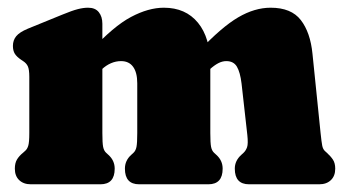

<svg xmlns="http://www.w3.org/2000/svg" viewBox="-20 -478 892 498"><path d="M245.5 -416.5V-133Q245.5 -107 247.5 -97Q249.5 -87 255.5 -81.5L261.5 -76Q277.5 -61.5 277.5 -40.5Q277.5 0 240.5 0H60Q41 0 29.8 -10.8Q18.5 -21.5 18.5 -40.5Q18.5 -55 24 -64.2Q29.5 -73.5 40 -82L45 -86.5Q50.5 -91 53.2 -99.8Q56 -108.5 56 -133V-278.5Q56 -298 52.2 -306Q48.5 -314 40 -319.5L35.5 -322.5Q23.5 -330.5 18.5 -338.5Q13.5 -346.5 13.5 -359Q13.5 -373.5 22 -384Q30.5 -394.5 52 -403.5L141.5 -440Q167 -450.5 181.5 -454.2Q196 -458 208.5 -458Q227 -458 236.2 -446.5Q245.5 -435 245.5 -416.5ZM230 -284.5 196.5 -325.5 215.5 -346Q274.5 -410 319.8 -434Q365 -458 405 -458Q461.5 -458 493.5 -419Q525.5 -380 525.5 -310V-133Q525.5 -107 527.5 -97Q529.5 -87 535.5 -81.5L541.5 -76Q557.5 -61.5 557.5 -40.5Q557.5 0 520.5 0H341Q304 0 304 -40.5Q304 -61.5 320 -76L326 -81.5Q332 -87 334 -97Q336 -107 336 -133V-262Q336 -290 325.2 -304.8Q314.5 -319.5 294 -319.5Q280.5 -319.5 267.8 -314Q255 -308.5 244 -298ZM509.5 -284.5 476.5 -325 496 -345.5Q555 -408 597.8 -433Q640.5 -458 682 -458Q735.5 -458 760.2 -426Q785 -394 790.5 -338.5L811.5 -133Q814 -109 815.8 -100.2Q817.5 -91.5 822.5 -86.5L827.5 -82Q837.5 -73 843.5 -64Q849.5 -55 849.5 -40.5Q849.5 -21.5 838.2 -10.8Q827 0 808 0H626Q589 0 589 -40.5Q589 -61 605.5 -76L611.5 -81.5Q617.5 -87 620.8 -96Q624 -105 621.5 -128L606.5 -261.5Q603 -290.5 594.5 -305Q586 -319.5 567 -319.5Q556.5 -319.5 546 -314Q535.5 -308.5 524 -298Z"/></svg>

Font: Fraunces 144pt S100 Black
Style: Regular
Weight: 900
Version: Version 1.000